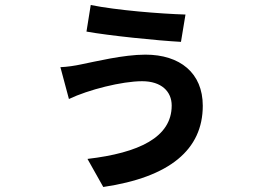

<svg xmlns="http://www.w3.org/2000/svg" viewBox="-20 -675 1040 766"><path d="M325 -549C413 -533 608 -513 702 -508L720 -617C620 -620 446 -634 342 -655ZM665 -254C665 -127 534 -65 329 -41L392 71C657 32 789 -78 789 -253C789 -384 698 -457 560 -457C472 -457 359 -429 303 -418C280 -413 248 -408 221 -407L255 -280C332 -317 467 -351 547 -351C624 -351 665 -310 665 -254Z"/></svg>

Font: Spoqa Han Sans Neo Bold
Style: Bold
Weight: 700
Designer: [Spoqa Han Sans Neo] Dong-huui Kim  Younghwa Kang  Yujin Lee  [Noto Sans] Ryoko NISHIZUKA  (kana & ideographs); Paul D. 
Foundry: Spoqa (http://www.spoqa-han-sans.com)
Version: Version 1.000